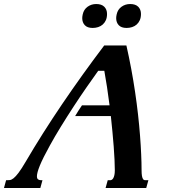

<svg xmlns="http://www.w3.org/2000/svg" viewBox="-118 -944 865 964"><path d="M516.6 -715.8Q529.8 -657.7 540.8 -598.6Q551.8 -539.6 560.3 -481.9Q568.8 -424.3 575 -369.4Q581.1 -314.5 585 -264.2Q588.9 -213.9 590.8 -169.9Q592.8 -126 592.8 -90.8Q592.8 -71.3 594.7 -60.8Q596.7 -50.3 599.9 -45.4Q603 -40.5 606.9 -39.8Q610.8 -39.1 615.2 -39.1H627L616.2 0H412.1L422.9 -39.1H435.5Q439 -39.1 443.1 -41.3Q447.3 -43.5 450.7 -49.3Q454.1 -55.2 456.3 -64.9Q458.5 -74.7 458.5 -89.4Q458.5 -111.8 457 -142.3Q455.6 -172.9 452.9 -208.3Q450.2 -243.7 446.5 -282.7Q442.9 -321.8 438.5 -361.3H259.3Q266.6 -374 275.9 -388.4Q285.2 -402.8 293.5 -415H432.1Q425.8 -463.4 419.2 -507.6Q412.6 -551.8 405.8 -588.4H375Q348.1 -551.3 316.2 -505.1Q284.2 -459 251.7 -409.2Q219.2 -359.4 188.2 -309.1Q157.2 -258.8 132.3 -213.4Q114.3 -180.7 101.8 -155.8Q89.4 -130.9 81.8 -112.1Q74.2 -93.3 70.8 -80.3Q67.4 -67.4 67.4 -59.1Q67.4 -47.4 73.5 -43.2Q79.6 -39.1 89.4 -39.1H95.2L84.5 0H-98.1L-87.4 -39.1H-85Q-76.2 -39.1 -68.1 -40Q-60.1 -41 -49.6 -49.3Q-39.1 -57.6 -24.9 -76.4Q-10.7 -95.2 10.3 -130.9Q93.8 -273.4 194.1 -421.4Q294.4 -569.3 405.3 -715.8ZM297.4 -872.1Q302.7 -896.5 321.8 -910.2Q340.8 -923.8 365.2 -923.8Q392.1 -923.8 405.8 -909.9Q419.4 -896 419.4 -874Q419.4 -856 413.6 -842.8Q407.7 -829.6 397.7 -820.8Q387.7 -812 374.8 -807.9Q361.8 -803.7 347.2 -803.7Q320.8 -803.7 307.9 -817.4Q294.9 -831.1 294.9 -853Q294.9 -860.8 297.4 -872.1ZM467.8 -872.1Q473.1 -896.5 492.2 -910.2Q511.2 -923.8 535.6 -923.8Q562.5 -923.8 576.2 -909.9Q589.8 -896 589.8 -874Q589.8 -856 584 -842.8Q578.1 -829.6 568.1 -820.8Q558.1 -812 545.2 -807.9Q532.2 -803.7 517.6 -803.7Q491.2 -803.7 478.3 -817.4Q465.3 -831.1 465.3 -853Q465.3 -860.8 467.8 -872.1Z"/></svg>

Font: Arian AMU Serif
Style: Bold Italic
Weight: 700
Italic angle: -15°
Designer: Ruben Hakobyan (Tarumian)
Foundry: Ruben Hakobyan (Tarumian)
Version: Version 1.002